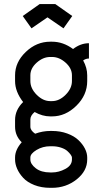

<svg xmlns="http://www.w3.org/2000/svg" viewBox="-20 -712 490 920"><path d="M245.1 -692.4 326.2 -635.3 284.2 -576.2 207.5 -628.9 130.9 -576.2 88.9 -635.3 169.9 -692.4ZM324.7 42.5Q324.7 37.6 318.8 29.3Q313 21 302.5 11.5Q292 2 272.5 -4.6Q252.9 -11.2 229.5 -11.2H220.7Q184.6 -11.2 155 6.6Q125.5 24.4 125.5 42.5V52.2Q125.5 74.2 151.4 94.2Q177.2 114.3 220.7 114.3H229.5Q261.7 114.3 293.2 97.4Q324.7 80.6 324.7 52.2ZM229.5 -439H220.7Q186.5 -439 156 -411.9Q125.5 -384.8 125.5 -351.1V-323.7Q125.5 -288.1 155.8 -257.8Q186 -227.5 220.7 -227.5H229.5Q264.2 -227.5 294.4 -257.8Q324.7 -288.1 324.7 -323.7V-351.1Q324.7 -384.8 294.2 -411.9Q263.7 -439 229.5 -439ZM84 -30.3Q52.2 -61.5 52.2 -105V-137.2Q52.2 -185.1 90.8 -223.1Q52.2 -272.9 52.2 -323.7V-351.1Q52.2 -414.1 103.5 -463.1Q154.8 -512.2 220.7 -512.2H229.5Q282.7 -512.2 330.1 -477.1Q366.2 -504.9 406.2 -504.9V-431.6Q391.6 -431.6 378.4 -422.4Q397.9 -387.2 397.9 -351.1V-323.7Q397.9 -256.3 345.9 -205.3Q293.9 -154.3 229.5 -154.3H220.7Q183.1 -154.3 146 -175.3Q125.5 -158.2 125.5 -139.6V-105Q125.5 -86.9 148.4 -71.3Q184.6 -84.5 220.7 -84.5H229.5Q269 -84.5 302.2 -72.3Q335.4 -60.1 355.7 -40.8Q376 -21.5 387 0.2Q397.9 22 397.9 42.5V52.2Q397.9 107.4 347.2 147.7Q296.4 188 229.5 188H220.7Q178.2 188 144.3 174.6Q110.4 161.1 91.1 140.1Q71.8 119.1 62 96.4Q52.2 73.7 52.2 52.2V42.5Q52.2 6.3 84 -30.3Z"/></svg>

Font: Anka/Coder Narrow
Style: Regular
Weight: 400
Width: 3
Monospace: yes
Version: Version 001.100